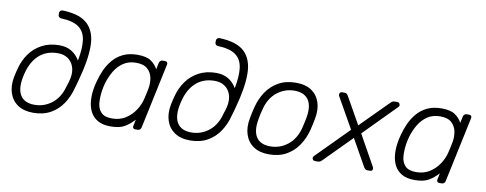

<svg xmlns="http://www.w3.org/2000/svg" viewBox="-64 -1059 3486 1378"><g transform="rotate(10 1679.5 -370.0)"><path d="M217 10Q148 10 104 -20Q60 -50 43 -102Q26 -154 38 -218Q40 -226 42 -236.5Q44 -247 47 -259Q50 -271 53 -282Q69 -344 104 -393Q139 -442 193.5 -471Q248 -500 320 -500Q372 -500 409 -477.5Q446 -455 469 -415Q487 -507 478.5 -567Q470 -627 427.5 -658Q385 -689 299 -692Q289 -692 282.5 -698.5Q276 -705 276 -714V-727Q276 -737 282.5 -743.5Q289 -750 299 -750Q427 -746 483.5 -690.5Q540 -635 540.5 -532Q541 -429 500 -282Q497 -271 491.5 -250Q486 -229 482 -218Q466 -154 431.5 -102Q397 -50 343.5 -20Q290 10 217 10ZM217 -48Q288 -48 344.5 -93Q401 -138 422 -223Q426 -234 431 -250Q436 -266 438 -277Q448 -326 435.5 -363Q423 -400 393 -421Q363 -442 320 -442Q242 -442 190 -399.5Q138 -357 113 -277Q109 -265 105.5 -249.5Q102 -234 100 -223Q85 -138 115 -93Q145 -48 217 -48Z M781 10Q723 10 687 -11Q651 -32 633 -67Q615 -102 611.5 -145Q608 -188 615 -232Q617 -247 620 -260Q623 -273 627 -288Q638 -332 657 -374.5Q676 -417 706 -452.5Q736 -488 780 -509Q824 -530 884 -530Q950 -530 983 -507Q1016 -484 1033 -451L1043 -498Q1045 -508 1052 -514Q1059 -520 1069 -520H1086Q1096 -520 1101 -514Q1106 -508 1104 -498L1003 -22Q1001 -12 994 -6Q987 0 977 0H960Q950 0 945 -6Q940 -12 942 -22L952 -69Q921 -35 884 -12.5Q847 10 781 10ZM781 -48Q838 -48 880 -75Q922 -102 948.5 -142.5Q975 -183 985 -224Q989 -239 994 -263Q999 -287 1002 -302Q1010 -342 1003 -381Q996 -420 968 -446Q940 -472 884 -472Q830 -472 791.5 -446Q753 -420 728 -378Q703 -336 689 -288Q685 -273 682 -260Q679 -247 677 -232Q670 -184 673.5 -142Q677 -100 702 -74Q727 -48 781 -48Z M1360 10Q1291 10 1247 -20Q1203 -50 1186 -102Q1169 -154 1181 -218Q1183 -226 1185 -236.5Q1187 -247 1190 -259Q1193 -271 1196 -282Q1212 -344 1247 -393Q1282 -442 1336.5 -471Q1391 -500 1463 -500Q1515 -500 1552 -477.5Q1589 -455 1612 -415Q1630 -507 1621.5 -567Q1613 -627 1570.5 -658Q1528 -689 1442 -692Q1432 -692 1425.5 -698.5Q1419 -705 1419 -714V-727Q1419 -737 1425.5 -743.5Q1432 -750 1442 -750Q1570 -746 1626.5 -690.5Q1683 -635 1683.5 -532Q1684 -429 1643 -282Q1640 -271 1634.5 -250Q1629 -229 1625 -218Q1609 -154 1574.5 -102Q1540 -50 1486.5 -20Q1433 10 1360 10ZM1360 -48Q1431 -48 1487.5 -93Q1544 -138 1565 -223Q1569 -234 1574 -250Q1579 -266 1581 -277Q1591 -326 1578.5 -363Q1566 -400 1536 -421Q1506 -442 1463 -442Q1385 -442 1333 -399.5Q1281 -357 1256 -277Q1252 -265 1248.5 -249.5Q1245 -234 1243 -223Q1228 -138 1258 -93Q1288 -48 1360 -48Z M1935 10Q1866 10 1822 -20Q1778 -50 1761 -102Q1744 -154 1756 -218Q1758 -233 1764 -260Q1770 -287 1774 -302Q1790 -367 1824.5 -418.5Q1859 -470 1912.5 -500Q1966 -530 2038 -530Q2110 -530 2153.5 -500Q2197 -470 2213.5 -418.5Q2230 -367 2218 -302Q2215 -287 2209.5 -260Q2204 -233 2200 -218Q2184 -154 2149.5 -102Q2115 -50 2061.5 -20Q2008 10 1935 10ZM1935 -48Q2006 -48 2062.5 -93Q2119 -138 2140 -223Q2144 -238 2148.5 -260Q2153 -282 2156 -297Q2171 -383 2140 -427.5Q2109 -472 2038 -472Q1968 -472 1911.5 -427.5Q1855 -383 1834 -297Q1830 -282 1825 -260Q1820 -238 1818 -223Q1803 -138 1833 -93Q1863 -48 1935 -48Z M2270 0Q2257 0 2251.5 -12Q2246 -24 2256 -34L2486 -266L2360 -489Q2355 -498 2359 -509Q2363 -520 2376 -520H2395Q2405 -520 2410.5 -515Q2416 -510 2419 -505L2531 -306L2729 -505Q2734 -510 2740.5 -515Q2747 -520 2762 -520H2778Q2789 -521 2796 -509Q2803 -497 2791 -485L2562 -253L2686 -31Q2692 -21 2688.5 -10.5Q2685 0 2671 0H2652Q2642 0 2636 -5Q2630 -10 2627 -15L2516 -212L2321 -15Q2317 -11 2310 -5.5Q2303 0 2288 0Z M2997 10Q2939 10 2903 -11Q2867 -32 2849 -67Q2831 -102 2827.5 -145Q2824 -188 2831 -232Q2833 -247 2836 -260Q2839 -273 2843 -288Q2854 -332 2873 -374.5Q2892 -417 2922 -452.5Q2952 -488 2996 -509Q3040 -530 3100 -530Q3166 -530 3199 -507Q3232 -484 3249 -451L3259 -498Q3261 -508 3268 -514Q3275 -520 3285 -520H3302Q3312 -520 3317 -514Q3322 -508 3320 -498L3219 -22Q3217 -12 3210 -6Q3203 0 3193 0H3176Q3166 0 3161 -6Q3156 -12 3158 -22L3168 -69Q3137 -35 3100 -12.5Q3063 10 2997 10ZM2997 -48Q3054 -48 3096 -75Q3138 -102 3164.5 -142.5Q3191 -183 3201 -224Q3205 -239 3210 -263Q3215 -287 3218 -302Q3226 -342 3219 -381Q3212 -420 3184 -446Q3156 -472 3100 -472Q3046 -472 3007.5 -446Q2969 -420 2944 -378Q2919 -336 2905 -288Q2901 -273 2898 -260Q2895 -247 2893 -232Q2886 -184 2889.5 -142Q2893 -100 2918 -74Q2943 -48 2997 -48Z"/></g></svg>

Font: Rubik Light Light
Style: Italic
Weight: 300
Italic angle: -12°
Version: Version 2.104